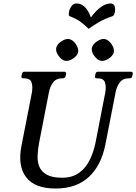

<svg xmlns="http://www.w3.org/2000/svg" viewBox="-20 -1072 783 1103"><path d="M731.5 -660Q744.5 -660 742.5 -647L739.8 -635Q737.5 -622 724.5 -622H718.5Q685.5 -622 667.6 -598Q649.8 -574 643.5 -539L585.5 -242Q561.5 -121 489.9 -55Q418.2 11 299.5 11Q179.8 11 130.4 -53.5Q81 -118 103 -233L163 -539Q169.2 -574 161.6 -598Q154 -622 120 -622H114Q101 -622 103.2 -635L106 -647Q108 -660 121 -660H347.5Q361.5 -660 359.5 -647L356.8 -635Q354.5 -622 340.5 -622H335.5Q302.5 -622 284.6 -598Q266.8 -574 260.5 -539L204.5 -251Q197.5 -214 196 -178.2Q194.5 -142.5 206.2 -114Q218 -85.5 249.1 -68.2Q280.2 -51 337.5 -51Q395 -51 433.8 -78.8Q472.5 -106.5 495 -152.2Q517.5 -198 528.5 -251L584.5 -539Q590.8 -574 583.1 -598Q575.5 -622 541.5 -622H536.5Q523.5 -622 525.8 -635L528.5 -647Q530.5 -660 543.5 -660ZM377.5 -847.5Q399.2 -843 416 -818Q432.5 -793.8 429 -773Q424.5 -752 399.5 -735.5Q375.2 -719 353.5 -722.8Q333.8 -726.8 316 -752Q298.8 -775.2 303 -797Q307.5 -818 332.5 -834.5Q356.8 -851 377.5 -847.5ZM582.5 -847.5Q604.2 -843 621 -818Q637.5 -793.8 634 -773Q629.5 -752 604.5 -735.5Q580.2 -719 558.5 -722.8Q538.8 -726.8 521 -752Q503.8 -775.2 508 -797Q512.5 -818 537.5 -834.5Q561.8 -851 582.5 -847.5ZM502.2 -972Q515.8 -991 533.6 -1009.2Q551.5 -1027.5 572.5 -1039.8Q593.5 -1052 615.8 -1052Q632.5 -1052 638 -1037.6Q643.5 -1023.2 640.2 -1004.2Q638.8 -995.5 635.6 -988.8Q632.5 -982 625.8 -978.8Q602.2 -970.8 583 -962.5Q563.8 -954.2 542.5 -941.5Q521.2 -928.8 489.2 -906.5Q466 -928.8 449.4 -941.5Q432.8 -954.2 417.1 -962.5Q401.5 -970.8 380.5 -978.8Q375 -982 374.9 -988.8Q374.8 -995.5 376.2 -1004.2Q380.2 -1023.2 391.4 -1037.6Q402.5 -1052 419.5 -1052Q441.5 -1052 457.6 -1039.8Q473.8 -1027.5 484.8 -1009.2Q495.8 -991 502.2 -972Z"/></svg>

Font: Young Serif Light
Style: Italic
Weight: 300
Italic angle: -10.979°
Designer: Bastien Sozeau
Foundry: NBR — Bastien Sozeau
Version: Version 5.001